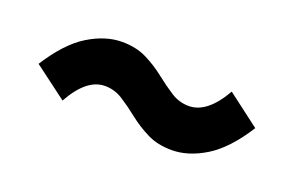

<svg xmlns="http://www.w3.org/2000/svg" viewBox="-40 -527 602 394"><g transform="rotate(20 261.5 -330.0)"><path d="M347 -243Q316 -243 293 -254.5Q270 -266 250.5 -281.5Q231 -297 213 -308.5Q195 -320 174 -320Q134 -320 102 -262L30 -316Q65 -371 102.5 -394Q140 -417 176 -417Q207 -417 230 -405.5Q253 -394 272.5 -378.5Q292 -363 310 -351.5Q328 -340 349 -340Q389 -340 422 -398L493 -344Q458 -289 420.5 -266Q383 -243 347 -243Z"/></g></svg>

Font: Assistant
Style: Bold
Weight: 700
Designer: Hebrew By Ben Nathan, Latin by Paul Hunt
Version: Version 3.000